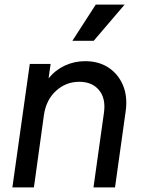

<svg xmlns="http://www.w3.org/2000/svg" viewBox="-20 -818 620 838"><path d="M34 0 110 -539H201L192 -476Q221 -512 262.5 -531.5Q304 -551 352 -551Q411 -551 453.5 -523Q496 -495 516.5 -446.5Q537 -398 529 -336L482 0H388L434 -328Q442 -389 412 -425Q382 -461 326 -461Q268 -461 225 -422Q182 -383 172 -318L128 0ZM296 -640 398 -798H524L389 -640Z"/></svg>

Font: Plus Jakarta Sans Medium
Style: Italic
Weight: 500
Italic angle: -8°
Designer: Gumpita Rahayu
Foundry: Tokotype
Version: Version 2.071; ttfautohint (v1.8.4.7-5d5b);gftools[0.9.29]